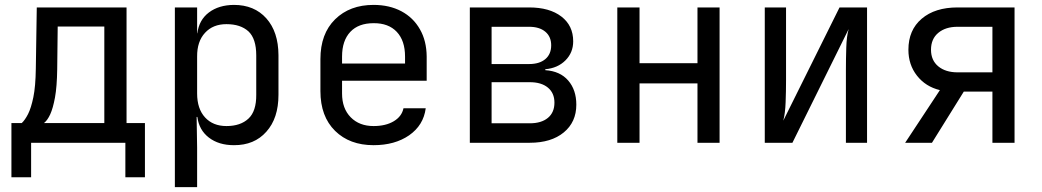

<svg xmlns="http://www.w3.org/2000/svg" viewBox="-20 -580 4234 780"><path d="M26.4 140.1V-80.1H68.4Q81.5 -92.3 94 -116.7Q106.4 -141.1 115.5 -185.1Q124.5 -229 125.5 -300.8L129.4 -549.8H494.1V-80.1H568.8V140.1H489.3V0H106.4V140.1ZM158.7 -80.1H403.8V-472.2H214.4L212.4 -298.8Q211.4 -228 203.4 -184.1Q195.3 -140.1 184.1 -115.7Q172.9 -91.3 158.7 -80.1Z M690.4 180.2V-549.8H780.8V-444.8H781.7Q788.6 -499 828.6 -529.3Q868.7 -559.6 930.2 -560.1Q1013.2 -560.1 1062 -505.4Q1110.8 -450.7 1111.3 -356V-194.8Q1111.3 -99.6 1062 -44.9Q1013.2 10.3 930.2 9.8Q868.7 9.8 828.6 -21Q788.6 -51.8 781.7 -105H778.8L780.8 20V180.2ZM899.9 -67.9Q957 -67.9 989.3 -98.1Q1021.5 -127.9 1021 -194.8V-355Q1021 -422.9 989.3 -452.6Q957 -481.9 899.9 -481.9Q845.2 -481.9 813 -446.8Q780.3 -411.6 780.8 -350.1V-200.2Q780.8 -138.2 813 -103Q845.2 -67.9 899.9 -67.9Z M1497.6 9.8Q1400.4 9.8 1341.3 -48.3Q1281.7 -106.9 1281.7 -210V-339.8Q1281.7 -442.9 1341.3 -501.5Q1400.9 -560.1 1497.6 -560.1Q1562 -560.1 1610.8 -534.2Q1659.2 -508.3 1686 -460.9Q1712.9 -414.1 1713.4 -350.1V-252H1369.6V-200.2Q1369.6 -139.2 1404.8 -103.5Q1439.9 -67.9 1497.6 -67.9Q1546.9 -67.9 1579.6 -87.4Q1612.3 -106.9 1619.1 -140.1H1709.5Q1700.7 -71.3 1642.1 -30.3Q1584 9.8 1497.6 9.8ZM1369.6 -321.8H1625.5V-350.1Q1625.5 -415 1591.8 -450.7Q1558.1 -486.3 1497.6 -485.8Q1436.5 -485.8 1403.3 -450.7Q1369.6 -415 1369.6 -350.1Z M1888.7 0V-549.8H2129.4Q2212.4 -549.8 2260.5 -512.9Q2308.6 -476.1 2308.6 -412.1Q2308.6 -366.2 2277.1 -334.7Q2245.6 -303.2 2195.3 -298.8V-294.9Q2255.4 -291 2288.3 -252.9Q2321.3 -214.8 2321.3 -154.8Q2321.3 -84 2270.3 -42Q2219.2 0 2132.3 0ZM1977.1 -319.8H2129.4Q2171.4 -319.8 2195.3 -339.8Q2219.2 -359.9 2219.2 -396Q2219.2 -431.2 2195.3 -451.2Q2171.4 -471.2 2129.4 -471.2H1977.1ZM1977.1 -79.1H2132.3Q2179.2 -79.1 2205.8 -101.1Q2232.4 -123 2232.4 -163.1Q2232.4 -202.1 2205.8 -224.1Q2179.2 -246.1 2132.3 -246.1H1977.1Z M2487.8 0V-549.8H2578.1V-323.2H2813.5V-549.8H2903.3V0H2813.5V-241.2H2578.1V0Z M3086.9 0V-549.8H3173.3V-253.9Q3173.3 -210.9 3171.6 -165Q3169.9 -119.1 3162.1 -89.8L3390.6 -549.8H3502.4V0H3416.5V-296.9Q3416.5 -340.8 3418 -387Q3419.4 -433.1 3427.7 -461.9L3199.2 0Z M3657.2 0 3798.3 -213.9Q3740.2 -228 3705.3 -272.5Q3670.4 -316.9 3670.4 -377.9Q3670.4 -458 3724.4 -503.9Q3778.3 -549.8 3870.1 -549.8H4101.6V0H4011.7V-208H3895.5L3766.1 0ZM3870.1 -286.1H4011.7V-471.2H3870.1Q3821.3 -471.2 3791.7 -446.5Q3762.2 -421.9 3762.2 -377.9Q3762.2 -335 3791.7 -310.5Q3821.3 -286.1 3870.1 -286.1Z"/></svg>

Font: UDEV Gothic 35
Style: Regular
Weight: 400
Version: v2.1.0; ttfautohint (v1.8.4.7-5d5b-dirty) -l 6 -r 45 -G 200 